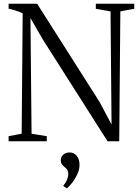

<svg xmlns="http://www.w3.org/2000/svg" viewBox="-20 -763 758 1037"><path d="M26.5 0V-27.5L97 -41L102.5 -690Q97 -694 84 -699Q71 -704 55.8 -708.8Q40.5 -713.5 26.5 -715.5V-743H180.5L518 -212L582.5 -90.5L577 -701.5L497.5 -715.5V-743H705V-715.5L630 -701.5L624 0H561L212 -548.5L144.5 -665.5L150.5 -40.5L232.5 -27.5V0ZM409.5 127Q409.5 153 397.2 179Q385 205 368.8 225.2Q352.5 245.5 341.5 254H340.5L322.5 242V238.5Q335.5 224.5 342.2 207Q349 189.5 349 178Q349 167 344.5 157Q340 147 328 138.5Q320.5 132.5 314.5 124.5Q308.5 116.5 308.5 102.5Q308.5 89 315 79.8Q321.5 70.5 331.8 65.5Q342 60.5 353.5 60.5H356Q380 60.5 394.8 79Q409.5 97.5 409.5 127Z"/></svg>

Font: Merriweather 96pt Light
Style: Regular
Weight: 300
Version: Version 2.100